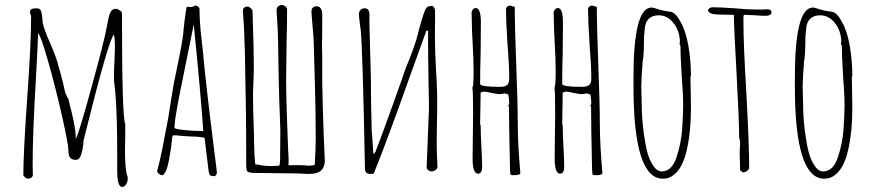

<svg xmlns="http://www.w3.org/2000/svg" viewBox="-20 -693 3474 765"><path d="M447 -12V-78Q447 -222 441 -303L438 -340Q434 -365 434 -384Q434 -418 436 -446L438 -508Q438 -539 434 -555Q414 -541 313 -134L312 -119Q309 -94 304 -79Q301 -68 295.5 -62Q290 -56 283 -56Q267 -56 260 -64Q253 -72 253 -89Q253 -116 227.5 -229Q202 -342 172.5 -446Q143 -550 132 -561Q131 -526 124 -396Q110 -166 110 -34L111 6Q107 19 90 19Q87 19 80 13.5Q73 8 73 5Q73 -85 89 -311Q104 -521 104 -626Q104 -631 102 -636Q99 -642 99 -645Q99 -660 125 -660Q142 -660 145 -645Q149 -625 149 -615L150 -603Q155 -577 179 -523Q198 -480 208 -448Q214 -424 219 -409Q235 -351 240 -323L253 -297Q256 -282 265 -248Q274 -210 278 -186Q282 -162 282 -140Q293 -157 344.5 -344.5Q396 -532 405 -584Q406 -586 406.5 -589.5Q407 -593 408 -599Q410 -612 417 -638Q425 -658 441 -658Q448 -658 457 -652Q466 -646 466 -640Q466 -223 479 -199V-147Q478 -124 478 -94Q478 -30 485 2Q486 3 486.5 5Q487 7 488 10Q489 14 489 19Q489 30 482.5 41Q476 52 467 52Q447 52 447 -12ZM434 -561H433L431 -560L434 -559Z M811 -13Q802 -86 800 -104L795 -144Q773 -149 745 -149L709 -151Q685 -154 674 -154Q668 -154 667 -149Q667 -146 666 -146L664 -126Q663 -108 653 -54Q648 -27 641 -12Q633 5 626 5Q620 5 613 -0.5Q606 -6 606 -12L607 -15L608 -18Q626 -89 638 -159L650 -221L662 -297Q662 -297 673 -363Q678 -390 691 -450Q705 -518 708 -543Q709 -546 712 -580Q716 -618 719 -636Q722 -662 725 -666H732Q735 -665 739 -665Q751 -665 757 -671Q764 -671 769.5 -666.5Q775 -662 775 -656Q775 -608 782 -546Q786 -514 788 -493Q799 -364 844 -9V-6Q844 4 836 9Q821 9 817 5.5Q813 2 811 -13ZM790 -171Q780 -315 752 -596L698 -329Q675 -214 675 -184Q675 -179 713 -175Q751 -171 780 -171Z M1211 0Q1195 0 1187 -1L1162 -2L992 -4Q970 -5 965.5 -10Q961 -15 961 -37Q961 -172 960 -240Q958 -384 956 -468L955 -507Q953 -585 948 -646V-650Q948 -657 950.5 -660.5Q953 -664 960 -666L964 -667Q971 -667 977.5 -662Q984 -657 986 -650Q987 -640 987 -621Q991 -499 991 -449Q992 -424 990 -373Q988 -333 988 -313Q988 -260 992 -154Q992 -128 994 -74L997 -38Q1004 -38 1009 -37Q1014 -36 1018 -35Q1022 -34 1029.5 -33Q1037 -32 1043 -32Q1052 -31 1069 -31.5Q1086 -32 1093 -33Q1094 -37 1095 -42Q1096 -47 1096 -54L1097 -172L1095 -232Q1093 -274 1091 -356L1089 -459Q1089 -490 1087 -562Q1086 -591 1082 -649V-651Q1082 -670 1101 -673H1103Q1110 -673 1116.5 -668Q1123 -663 1124 -656Q1124 -600 1122 -536L1120 -369Q1120 -328 1123 -233Q1126 -138 1128 -96Q1130 -68 1130 -53Q1130 -40 1129 -34Q1129 -35 1162 -35Q1198 -35 1204 -33H1211Q1225 -33 1234 -36Q1238 -102 1238 -139Q1238 -242 1235 -344Q1233 -436 1231 -490L1230 -524Q1229 -550 1227 -570Q1225 -590 1224 -604L1221 -644V-648Q1221 -663 1234 -667Q1237 -668 1242 -668Q1254 -668 1260 -656Q1264 -647 1264 -633Q1264 -549 1263 -507L1264 -459V-362Q1266 -260 1268 -209Q1270 -141 1272 -106L1274 -57Q1275 -32 1263 -17.5Q1251 -3 1227 -1Z M1457 0Q1444 0 1439 -5.5Q1434 -11 1434 -24Q1425 -500 1417 -575Q1414 -594 1410 -632Q1409 -645 1415.5 -652.5Q1422 -660 1433 -660Q1452 -660 1452 -634Q1451 -599 1456 -447Q1458 -391 1458 -342Q1458 -275 1461 -174L1468 -78L1476 -88Q1504 -161 1546 -278Q1588 -395 1596 -420L1609 -452Q1625 -492 1635 -523Q1641 -541 1651 -581Q1659 -610 1667 -634.5Q1675 -659 1681 -664Q1685 -667 1692 -668.5Q1699 -670 1704 -669Q1707 -668 1710 -662.5Q1713 -657 1713 -652Q1714 -635 1713.5 -614.5Q1713 -594 1713 -577V-535Q1713 -496 1717 -418Q1719 -393 1721 -341Q1722 -323 1722 -288Q1722 -234 1721 -208L1720 -127Q1720 -79 1723 -31V-29Q1723 -22 1716.5 -16.5Q1710 -11 1701 -10Q1692 -10 1685.5 -15.5Q1679 -21 1680 -29L1683 -103L1689 -258V-288Q1687 -365 1686 -466.5Q1685 -568 1686 -570L1679 -571L1610 -380Q1520 -126 1469 -1Z M2013 -4Q2013 -13 2012 -20Q2008 -200 2008 -267L2005 -271L2009 -280Q2009 -298 2005 -317L1990 -321Q1981 -318 1970 -318Q1962 -318 1937 -323Q1920 -328 1906 -328L1895 -324Q1895 -289 1894 -261Q1893 -233 1893 -198L1895 -194Q1895 -166 1898 -110Q1901 -55 1901 -27Q1901 -16 1897 -8.5Q1893 -1 1885 -1Q1863 -1 1863 -61Q1863 -112 1864 -153L1865 -244Q1865 -335 1862 -342Q1867 -352 1867 -408Q1867 -456 1863 -525L1861 -564L1859 -642Q1859 -649 1864 -655Q1869 -661 1876 -661Q1896 -661 1896 -603Q1896 -535 1895 -480Q1893 -425 1893 -359Q1893 -347 1969 -347H1973Q1992 -347 2000.5 -354.5Q2009 -362 2009 -380Q2009 -433 2002 -518Q1996 -610 1996 -656Q1996 -662 2001 -666.5Q2006 -671 2013 -671L2022 -668Q2029 -667 2031 -665Q2031 -587 2037 -432Q2043 -276 2043 -198Q2043 -120 2053 -6V0Q2044 5 2030 5Q2018 5 2015.5 3.5Q2013 2 2013 -4ZM1980 -361 1982 -359H1980Z M2340 -4Q2340 -13 2339 -20Q2335 -200 2335 -267L2332 -271L2336 -280Q2336 -298 2332 -317L2317 -321Q2308 -318 2297 -318Q2289 -318 2264 -323Q2247 -328 2233 -328L2222 -324Q2222 -289 2221 -261Q2220 -233 2220 -198L2222 -194Q2222 -166 2225 -110Q2228 -55 2228 -27Q2228 -16 2224 -8.5Q2220 -1 2212 -1Q2190 -1 2190 -61Q2190 -112 2191 -153L2192 -244Q2192 -335 2189 -342Q2194 -352 2194 -408Q2194 -456 2190 -525L2188 -564L2186 -642Q2186 -649 2191 -655Q2196 -661 2203 -661Q2223 -661 2223 -603Q2223 -535 2222 -480Q2220 -425 2220 -359Q2220 -347 2296 -347H2300Q2319 -347 2327.5 -354.5Q2336 -362 2336 -380Q2336 -433 2329 -518Q2323 -610 2323 -656Q2323 -662 2328 -666.5Q2333 -671 2340 -671L2349 -668Q2356 -667 2358 -665Q2358 -587 2364 -432Q2370 -276 2370 -198Q2370 -120 2380 -6V0Q2371 5 2357 5Q2345 5 2342.5 3.5Q2340 2 2340 -4ZM2307 -361 2309 -359H2307Z M2504 -349V-384Q2504 -663 2576 -663Q2581 -663 2590 -660Q2622 -649 2653 -646Q2672 -642 2691 -607Q2712 -571 2722.5 -512Q2733 -453 2733 -391L2731 -386Q2731 -353 2732 -327L2733 -267Q2733 -216 2729 -175Q2723 -113 2709 -68Q2700 -41 2688.5 -23Q2677 -5 2660 7Q2644 19 2621 19Q2504 19 2504 -349ZM2675 -65Q2694 -121 2698 -179Q2702 -239 2702 -275Q2702 -315 2696 -393Q2691 -480 2691 -511L2687 -519L2689 -524Q2689 -568 2664.5 -600Q2640 -632 2605 -632Q2559 -632 2550 -588Q2548 -573 2546 -545Q2546 -471 2540 -444Q2540 -429 2537 -397L2535 -350Q2535 -328 2536 -311L2537 -271Q2537 -224 2545 -163Q2551 -118 2559 -87Q2567 -56 2582 -34Q2597 -10 2617 -10Q2656 -10 2675 -65Z M2929 -14 2928 -51Q2927 -67 2927 -87Q2927 -97 2928 -104L2929 -122Q2929 -132 2925 -146Q2925 -213 2915 -395Q2905 -571 2904 -634Q2842 -634 2821 -637Q2801 -642 2801 -653Q2806 -664 2820 -664Q2850 -664 2907 -660Q2959 -655 2994 -655H3015L3036 -656Q3054 -656 3054 -643Q3054 -637 3047.5 -633.5Q3041 -630 3032 -630Q3012 -630 2990 -632L2947 -634Q2943 -634 2943 -631Q2942 -628 2942 -612Q2942 -515 2954 -318Q2965 -114 2965 -25Q2965 -18 2956.5 -12Q2948 -6 2940 -6Z M3147 -349V-384Q3147 -663 3219 -663Q3224 -663 3233 -660Q3265 -649 3296 -646Q3315 -642 3334 -607Q3355 -571 3365.5 -512Q3376 -453 3376 -391L3374 -386Q3374 -353 3375 -327L3376 -267Q3376 -216 3372 -175Q3366 -113 3352 -68Q3343 -41 3331.5 -23Q3320 -5 3303 7Q3287 19 3264 19Q3147 19 3147 -349ZM3318 -65Q3337 -121 3341 -179Q3345 -239 3345 -275Q3345 -315 3339 -393Q3334 -480 3334 -511L3330 -519L3332 -524Q3332 -568 3307.5 -600Q3283 -632 3248 -632Q3202 -632 3193 -588Q3191 -573 3189 -545Q3189 -471 3183 -444Q3183 -429 3180 -397L3178 -350Q3178 -328 3179 -311L3180 -271Q3180 -224 3188 -163Q3194 -118 3202 -87Q3210 -56 3225 -34Q3240 -10 3260 -10Q3299 -10 3318 -65Z"/></svg>

Font: Amatic SC
Style: Regular
Weight: 400
Designer: Multiple Designers
Foundry: Vernon Adams
Version: Version 2.505